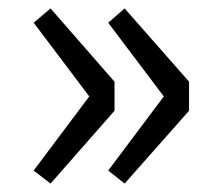

<svg xmlns="http://www.w3.org/2000/svg" viewBox="-20 -510 519 456"><path d="M100 -74 252 -247V-316L100 -490L60 -456L192 -281L60 -105ZM276 -74 429 -247V-316L276 -490L237 -456L369 -281L237 -105Z"/></svg>

Font: Noto Sans CJK SC
Style: Regular
Weight: 400
Designer: Ryoko NISHIZUKA 西塚涼子 (kana, bopomofo & ideographs); Paul D. Hunt (Latin, Greek & Cyrillic); Sandoll Communications 산돌커뮤니
Foundry: Adobe
Version: Version 2.004;hotconv 1.0.118;makeotfexe 2.5.65603